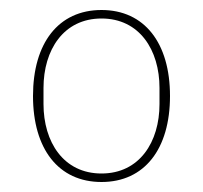

<svg xmlns="http://www.w3.org/2000/svg" viewBox="-20 -724 406 384"><path d="M183 -360C269 -360 320 -426 320 -532C320 -638 269 -704 183 -704C97 -704 46 -638 46 -532C46 -426 97 -360 183 -360ZM183 -377C107 -377 67 -440 67 -516V-548C67 -624 107 -687 183 -687C259 -687 299 -624 299 -548V-516C299 -440 259 -377 183 -377Z"/></svg>

Font: IBM Plex Thai Looped Thin
Style: Regular
Weight: 100
Designer: Mike Abbink, Paul van der Laan, Pieter van Rosmalen, Ben Mitchell, Mark Frömberg
Foundry: Bold Monday
Version: Version 1.0